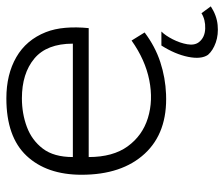

<svg xmlns="http://www.w3.org/2000/svg" viewBox="-72 -474 721 618"><g transform="rotate(-90 289.0 -164.5)"><path d="M508 -240H93Q93 -162 127.5 -114.5Q162 -67 218.5 -49.5Q275 -32 340.5 -45Q406 -58 468 -102L494 -60Q449 -26 398.5 -9.5Q348 7 295 9Q172 14 104 -59.5Q36 -133 36 -263Q36 -375 97 -440Q158 -505 282 -505Q359 -505 414.5 -473Q470 -441 495 -378Q506 -350 509 -315Q512 -280 508 -240ZM282 -455Q233 -455 190 -439Q147 -423 120 -387.5Q93 -352 93 -291H458Q458 -375 410 -415Q362 -455 282 -455ZM578 153Q549 172 518 175Q487 178 461.5 169Q436 160 422 144Q407 122 415.5 80Q424 38 452 -6H497Q484 7 472 30.5Q460 54 456 77.5Q452 101 463 115Q478 134 506.5 135Q535 136 556 123Z"/></g></svg>

Font: Kulim Park ExtraLight
Style: Regular
Weight: 275
Designer: Noponies / Dale Sattler
Foundry: Noponies
Version: Version 1.000; ttfautohint (v1.8.3)